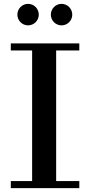

<svg xmlns="http://www.w3.org/2000/svg" viewBox="-20 -975 467 995"><path d="M243.5 -899C243.5 -868.5 268.5 -843.5 299 -843.5C329.5 -843.5 354.5 -868.5 354.5 -899C354.5 -930 329.5 -955 299 -955C268.5 -955 243.5 -930 243.5 -899ZM70 -899C70 -868.5 95 -843.5 125.5 -843.5C156 -843.5 181 -868.5 181 -899C181 -930 156 -955 125.5 -955C95 -955 70 -930 70 -899ZM36 -36.5V0H391V-36.5H271V-713.5H391V-750H36V-713.5H146.5V-36.5Z"/></svg>

Font: Bodoni* 06pt Medium
Style: Regular
Weight: 500
Version: Version 2.3